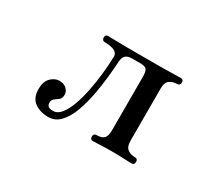

<svg xmlns="http://www.w3.org/2000/svg" viewBox="-86 -674 1042 895"><g transform="rotate(30 435.5 -226.5)"><path d="M226 7Q184 7 153.5 -14.5Q123 -36 123 -85Q123 -124 143.5 -145Q164 -166 190 -166Q212 -166 227 -153Q242 -140 242 -121Q242 -102 231.5 -93.5Q221 -85 210 -77.5Q199 -70 199 -55Q199 -42 206 -35.5Q213 -29 232 -29Q256 -29 274.5 -52Q293 -75 307 -113Q321 -151 330.5 -198Q340 -245 345.5 -294.5Q351 -344 352 -388Q354 -427 281 -427Q274 -427 270 -432Q266 -437 266 -444Q266 -460 281 -460Q292 -460 323 -459Q354 -458 384 -458H558Q576 -458 599.5 -458.5Q623 -459 644 -459.5Q665 -460 672 -460Q687 -460 687 -444Q687 -437 683 -432Q679 -427 672 -427Q647 -427 631 -415Q615 -403 615 -371V-89Q615 -58 631 -45.5Q647 -33 672 -33Q687 -33 687 -17Q687 0 672 0Q665 0 646 -1Q627 -2 605 -2.5Q583 -3 566 -3Q549 -3 528 -2.5Q507 -2 489.5 -1Q472 0 465 0Q449 0 449 -17Q449 -33 465 -33Q494 -33 505 -46Q516 -59 516 -87V-373Q516 -402 509 -413.5Q502 -425 474 -425H431Q408 -425 396.5 -415.5Q385 -406 383 -382Q381 -347 376 -297.5Q371 -248 361 -195Q351 -142 334 -96Q317 -50 290.5 -21.5Q264 7 226 7Z"/></g></svg>

Font: Zen Old Mincho
Style: Bold
Weight: 700
Designer: Yoshimichi Ohira
Foundry: Positype
Version: Version 1.500